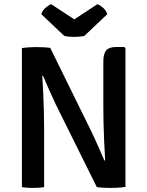

<svg xmlns="http://www.w3.org/2000/svg" viewBox="-20 -918 723 942"><path d="M87.5 -682Q102 -684.5 123.2 -685.8Q144.5 -687 157 -687Q170.5 -687 189.8 -686.2Q209 -685.5 226.5 -683L196 -547.5L187.5 -545.5Q190 -509 192 -464Q194 -419 195.2 -373.5Q196.5 -328 196.5 -289.5V0Q182 2.5 168.2 3.2Q154.5 4 143 4Q132 4 117 3.2Q102 2.5 87.5 0ZM253 -407Q235.5 -444.5 219.8 -480Q204 -515.5 191 -546.5L136 -612L226.5 -683L426.5 -276.5Q446 -236 462.5 -198.2Q479 -160.5 492.5 -130L551 -68.5L455 0ZM595.5 -682V-1Q586 0.5 573.2 1.8Q560.5 3 547.8 3.5Q535 4 525 4Q510 4 491.5 3.2Q473 2.5 455 0L487 -129.5L496 -131Q493.5 -172.5 491.2 -219.8Q489 -267 488 -312Q487 -357 487 -391.5V-615.5Q487 -654 501.2 -670.8Q515.5 -687.5 550.5 -687.5H589ZM458 -897.5Q470.5 -893 485.5 -880Q500.5 -867 506.5 -848.5L394 -742Q384 -739.5 371 -738.2Q358 -737 344.5 -737Q331 -737 318 -738.2Q305 -739.5 295 -742L182.5 -848.5Q188.5 -867 203.5 -880Q218.5 -893 231 -897.5L344.5 -823Z"/></svg>

Font: Signika Light Medium
Style: Regular
Weight: 500
Version: Version 2.003;gftools[0.9.32]